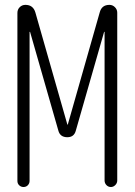

<svg xmlns="http://www.w3.org/2000/svg" viewBox="-20 -750 540 770"><path d="M74.2 0Q64.5 0 57.1 -6.8Q49.8 -13.7 49.8 -24.4V-698.2Q49.8 -711.9 59.1 -721.2Q68.4 -730.5 82 -730.5Q113.3 -730.5 122.1 -699.2L250 -251Q250 -250 251 -250Q252 -250 252 -251L379.9 -700.2Q387.7 -730.5 418.9 -730.5Q431.6 -730.5 440.9 -721.2Q450.2 -711.9 450.2 -699.2V-26.4Q450.2 -15.6 442.4 -7.8Q434.6 0 424.8 0Q414.1 0 406.7 -7.8Q399.4 -15.6 399.4 -26.4V-622.1H398.4H397.5L284.2 -226.6Q277.3 -199.2 249 -199.7Q220.7 -200.2 213.9 -226.6L100.6 -622.1H99.6H98.6V-24.4Q98.6 -14.6 91.8 -7.3Q85 0 74.2 0Z"/></svg>

Font: Rounded Mgen+ 1m light
Style: Regular
Weight: 200
Designer: [Source Han Sans]
Ryoko NISHIZUKA  (kana & ideographs); Paul D. Hunt (Latin, Greek & Cyrillic); Wenlong ZHANG  (bopomofo
Version: Version 1.059.20150602